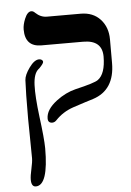

<svg xmlns="http://www.w3.org/2000/svg" viewBox="-61 -638 692 1013"><g transform="rotate(-5 285.0 -131.5)"><path d="M226.1 -8.8Q215.8 2.4 203.1 2.4Q180.2 2.4 180.2 -21.5Q180.2 -68.4 238.8 -112.8Q287.1 -149.4 340.3 -162.6Q443.4 -186.5 461.9 -200.7Q502.4 -230 502.9 -321.3Q502.9 -408.7 402.3 -408.7H181.6Q95.2 -408.7 95.2 -500Q95.2 -525.4 107.9 -556.2Q123 -592.8 143.6 -592.8Q153.8 -592.8 163.6 -582.5Q190.4 -557.1 223.6 -557.1H402.3Q467.3 -557.1 505.9 -515.4Q544.4 -473.6 544.4 -408.7V-284.2Q544.4 -140.6 427.7 -103Q397.5 -94.2 319.8 -68.4Q264.2 -49.3 226.1 -8.8ZM138.2 -34.2Q153.3 81.5 153.8 133.3Q153.8 330.1 87.4 330.1Q63.5 330.1 63.5 292Q63.5 272.9 71.8 236.1Q80.1 199.2 80.1 180.2Q80.1 146 78.9 76.2Q77.6 6.3 77.6 -27.8Q77.6 -171.4 81.1 -233.4Q82.5 -260.3 109.9 -298.3Q137.2 -336.4 162.6 -336.4Q167.5 -336.4 171.4 -335Q182.6 -330.1 182.6 -321.3Q182.6 -312.5 160.2 -289.6L153.8 -284.2Q129.4 -262.7 127 -203.1Q124.5 -143.6 138.2 -34.2Z"/></g></svg>

Font: Accordance
Style: Bold
Weight: 700
Version: Version 1.2 (build January 31, 2020) Miklal Software Solutio